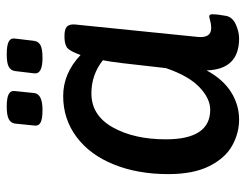

<svg xmlns="http://www.w3.org/2000/svg" viewBox="-102 -640 748 585"><g transform="rotate(-90 272.5 -347.0)"><path d="M35 -209Q35 -302 64.5 -375Q94 -448 148.5 -488.5Q203 -529 273 -529Q342 -529 398 -476Q408 -504 417 -514Q426 -524 449 -525H457Q477 -525 484.5 -517.5Q492 -510 491 -494L453 -119Q449 -78 480 -78Q492 -78 502 -81Q512 -84 515 -84Q522 -84 522 -75Q522 -58 517 -32Q513 -13 491 -3Q469 7 448 7Q354 7 351 -92Q324 -42 285 -17.5Q246 7 201 7Q160 7 122 -14Q84 -35 59.5 -83.5Q35 -132 35 -209ZM358 -216 373 -348Q378 -390 382 -408Q338 -443 281 -443Q214 -443 177.5 -378Q141 -313 141 -216Q141 -81 231 -81Q265 -81 299.5 -113.5Q334 -146 358 -216ZM183 -617 189 -676Q191 -689 203 -695Q215 -701 241 -701Q267 -701 278.5 -695Q290 -689 288 -676L282 -617Q279 -592 230 -592Q203 -592 192 -598Q181 -604 183 -617ZM342 -617 349 -676Q351 -689 362.5 -695Q374 -701 400 -701Q427 -701 438.5 -695Q450 -689 448 -676L441 -617Q439 -604 427.5 -598Q416 -592 389 -592Q339 -592 342 -617Z"/></g></svg>

Font: Asap-MediumItalic
Style: Italic
Weight: 500
Italic angle: -6°
Designer: Pablo Cosgaya
Foundry: Omnibus-Type
Version: Version 2.000; ttfautohint (v1.8)